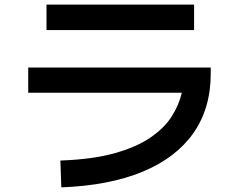

<svg xmlns="http://www.w3.org/2000/svg" viewBox="-20 -761 1040 830"><path d="M819 -741V-631H181V-741ZM245 49 241 -67Q380 -72 475 -98.5Q570 -125 630.5 -166.5Q691 -208 722.5 -258Q754 -308 766 -360H102V-469H891V-443Q891 -292 815.5 -185Q740 -78 596 -18.5Q452 41 245 49Z"/></svg>

Font: Murecho Medium
Style: Regular
Weight: 500
Designer: Neil Summerour
Foundry: Positype
Version: Version 1.010; ttfautohint (v1.8.3)